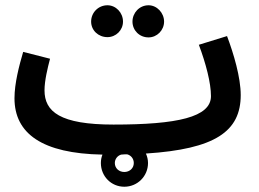

<svg xmlns="http://www.w3.org/2000/svg" viewBox="-20 -566 984 729"><path d="M388 -425C420 -425 447 -451 447 -484C447 -518 420 -546 388 -546C353 -546 326 -518 326 -484C326 -451 353 -425 388 -425ZM544 -424C576 -424 603 -451 603 -484C603 -517 576 -546 544 -546C509 -546 483 -517 483 -484C483 -451 509 -424 544 -424ZM452 143C502 143 542 103 542 53C542 40 539 28 534 17C797 0 894 -67 894 -205C894 -272 867 -363 842 -429L735 -396C762 -324 781 -251 781 -201C781 -121 653 -93 411 -93C208 -93 149 -142 149 -223C149 -260 161 -309 170 -343L68 -369C53 -318 35 -250 35 -193C35 -59 140 17 369 21C365 31 363 42 363 53C363 103 402 143 452 143ZM452 87C432 87 416 73 416 53C416 38 426 25 440 21C448 20 456 20 463 20C478 24 488 37 488 53C488 73 472 87 452 87Z"/></svg>

Font: Noto Sans Arabic SemCond SemBd
Style: Regular
Weight: 600
Width: 4
Designer: Monotype Design Team, Nadine Chahine, Nizar Qandah and Khaled Hosny
Foundry: Monotype Imaging Inc.
Version: Version 2.012